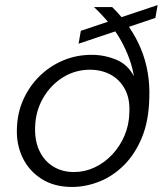

<svg xmlns="http://www.w3.org/2000/svg" viewBox="-20 -728 650 760"><path d="M265 12Q195 12 145 -19.5Q95 -51 69.5 -104Q44 -157 47 -221Q49 -283 73 -335.5Q97 -388 137.5 -427.5Q178 -467 230.5 -489Q283 -511 343 -511Q393 -511 439.5 -492Q486 -473 510 -426Q504 -463 491 -498Q478 -533 459.5 -566.5Q441 -600 414 -633.5Q387 -667 352 -700H424Q462 -663 490.5 -621.5Q519 -580 537.5 -535.5Q556 -491 564.5 -442Q573 -393 571 -341Q569 -249 541.5 -183Q514 -117 470 -73.5Q426 -30 372.5 -9Q319 12 265 12ZM273 -47Q316 -47 355 -65.5Q394 -84 424.5 -116.5Q455 -149 473 -191.5Q491 -234 492 -282Q495 -337 474.5 -375Q454 -413 418 -432.5Q382 -452 336 -452Q278 -452 229.5 -422Q181 -392 151 -340.5Q121 -289 119 -226Q117 -171 136 -131Q155 -91 190.5 -69Q226 -47 273 -47ZM291 -555 300 -606 604 -708 595 -657Z"/></svg>

Font: DM Sans 17pt Light
Style: Italic
Weight: 300
Italic angle: -10°
Version: Version 4.004;gftools[0.9.30]